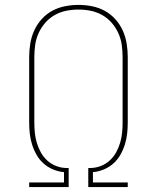

<svg xmlns="http://www.w3.org/2000/svg" viewBox="-20 -763 640 783"><path d="M99 0V-19H241V-61Q218 -63 196.5 -72Q175 -81 158 -96Q141 -111 129.5 -131Q118 -151 111 -173Q104 -195 101.5 -218Q99 -241 99 -264V-530Q99 -558 103.5 -585.5Q108 -613 119.5 -638.5Q131 -664 150 -685Q169 -706 193 -719Q217 -732 244.5 -737.5Q272 -743 300 -743Q328 -743 355.5 -737.5Q383 -732 407 -719Q431 -706 450 -685Q469 -664 480.5 -638.5Q492 -613 496.5 -585.5Q501 -558 501 -530V-264Q501 -241 498.5 -218Q496 -195 489 -173Q482 -151 470.5 -131Q459 -111 442 -96Q425 -81 403.5 -72Q382 -63 359 -61V-19H501V0H340V-78H353Q374 -79 393.5 -87Q413 -95 428.5 -109.5Q444 -124 454 -142.5Q464 -161 470 -181Q476 -201 478 -222Q480 -243 480 -264V-530Q480 -555 476.5 -580Q473 -605 462.5 -628Q452 -651 435.5 -670Q419 -689 397 -701.5Q375 -714 350 -719Q325 -724 300 -724Q275 -724 250 -719Q225 -714 203 -701.5Q181 -689 164.5 -670Q148 -651 137.5 -628Q127 -605 123.5 -580Q120 -555 120 -530V-264Q120 -243 122 -222Q124 -201 130 -181Q136 -161 146 -142.5Q156 -124 171.5 -109.5Q187 -95 206.5 -87Q226 -79 247 -78H260V0Z"/></svg>

Font: Iosevka Thin Extended
Style: Regular
Weight: 100
Width: 7
Monospace: yes
Designer: Belleve Invis
Foundry: Belleve Invis
Version: Version 32.5.0; ttfautohint (v1.8.4)